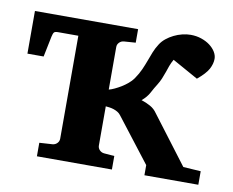

<svg xmlns="http://www.w3.org/2000/svg" viewBox="-61 -578 796 656"><g transform="rotate(10 336.5 -250.0)"><path d="M370.1 -440.9 329.1 -438Q319.8 -437 313.5 -430.4Q307.1 -423.8 307.1 -415V-267.1Q315.4 -269 326.4 -274.2Q337.4 -279.3 348.6 -286.1Q359.9 -293 370.4 -301.8Q380.9 -310.5 388.2 -320.8Q400.9 -339.4 408.2 -356Q415.5 -372.6 421.1 -387.9Q426.8 -403.3 432.6 -418.2Q438.5 -433.1 448.2 -448.2Q455.6 -460 467.3 -469.5Q479 -479 492.9 -485.8Q506.8 -492.7 521.7 -496.3Q536.6 -500 550.8 -500Q570.8 -500 587.9 -494.1Q605 -488.3 617.7 -478.8Q630.4 -469.2 637.7 -457.3Q645 -445.3 645 -433.1Q645 -416 635.3 -397.7Q625.5 -379.4 597.2 -356L507.8 -405.8Q501 -394 496.8 -382.6Q492.7 -371.1 488.8 -359.6Q484.9 -348.1 480 -336.4Q475.1 -324.7 467.8 -313Q459 -299.3 450 -282.2Q440.9 -265.1 423.8 -251Q440.9 -245.6 455.3 -237.5Q469.7 -229.5 479 -215.8L604 -50.8L665 -46.9V0H478V-35.2L359.9 -188Q355.5 -193.8 348.9 -197.8Q342.3 -201.7 335 -204.1Q327.6 -206.5 320.3 -207.5Q313 -208.5 307.1 -209V-73.2Q307.1 -64 313.5 -57.4Q319.8 -50.8 329.1 -49.8L365.2 -46.9V0H105V-46.9L150.9 -49.8Q160.2 -50.8 166.5 -57.4Q172.9 -64 172.9 -73.2V-430.2H102.1Q91.8 -430.2 88.6 -426.3Q85.4 -422.4 83 -411.1L68.4 -339.8H12.2V-487.8H370.1Z"/></g></svg>

Font: Charis SIL CyrE
Style: Bold
Weight: 700
Foundry: SIL International
Version: Version 5.000